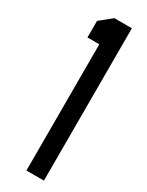

<svg xmlns="http://www.w3.org/2000/svg" viewBox="-188 -732 584 764"><g transform="rotate(30 103.5 -350.0)"><path d="M90.4 0V-580H36V-656.2L90.4 -700H170.8V0Z"/></g></svg>

Font: Stick No Bills ExtraLight
Style: Regular
Weight: 200
Designer: Kosala Senevirathne, Siva Puranthara, Lasantha Premarathna, Tharique Azeez
Foundry: mooniak
Version: Version 2.000